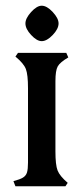

<svg xmlns="http://www.w3.org/2000/svg" viewBox="-20 -652 292 672"><path d="M27 -18Q50 -24 60.5 -30.5Q71 -37 74.5 -48.5Q78 -60 78 -83V-343Q78 -391 70.5 -410.5Q63 -430 34 -454L43 -467H212L219 -451Q190 -434 182 -419.5Q174 -405 174 -368V-122Q174 -75 181.5 -55.5Q189 -36 217 -12L209 0H34ZM126 -632Q144 -632 164.5 -610Q185 -588 185 -570Q185 -551 164.5 -529.5Q144 -508 126 -508Q109 -508 89 -529.5Q69 -551 69 -570Q69 -588 89 -610Q109 -632 126 -632Z"/></svg>

Font: Katibeh
Style: Regular
Weight: 400
Designer: Arabic design by Kourosh Beigpour, Latin design by Eduardo Tunni, engineering by Lasse Fister
Version: Version 1.000